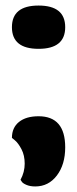

<svg xmlns="http://www.w3.org/2000/svg" viewBox="-20 -550 278 692"><path d="M215 -19Q215 43 185 82.5Q155 122 107 122Q88 122 74.5 116Q61 110 58 104L54 98Q69 70 69 40Q69 10 57.5 -12Q46 -34 34 -44L23 -53Q23 -90 48.5 -110.5Q74 -131 119 -131Q215 -131 215 -19ZM119 -530Q215 -530 215 -452Q215 -374 119 -374Q23 -374 23 -452Q23 -530 119 -530Z"/></svg>

Font: Chela One
Style: Regular
Weight: 400
Designer: Miguel Hernandez
Foundry: LatinoType
Version: Version 1.001